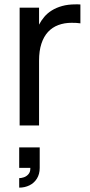

<svg xmlns="http://www.w3.org/2000/svg" viewBox="-20 -575 414 880"><path d="M348.5 -468Q340 -469.5 330 -470Q320 -470.5 308 -470.5Q275 -470.5 247.5 -460.2Q220 -450 200.2 -428.8Q180.5 -407.5 169.8 -374.8Q159 -342 159 -297V0H70V-540H159V-462Q168.5 -480.5 182.8 -497.5Q197 -514.5 217.5 -527.2Q238 -540 265 -547.5Q292 -555 327 -555Q332.5 -555 337.8 -555Q343 -555 348.5 -554.5ZM68 241.5Q77.5 241.5 89.5 237.5Q101.5 233.5 110.2 223.5Q119 213.5 119 198Q119 196.5 119 194.5H68V100.5H162V194.5Q162 223 149.2 243.5Q136.5 264 115 274.5Q93.5 285 68 285Z"/></svg>

Font: Vela Sans Med
Style: Regular
Weight: 500
Designer: Principal design: Mikhail Sharanda - project Manrope.
Design modification: Ravid Balaliev
Foundry: Mikhail Sharanda
Version: Version 1.001